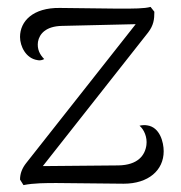

<svg xmlns="http://www.w3.org/2000/svg" viewBox="-20 -530 524 556"><path d="M406 -167C400 -168 393 -168 384 -166C397 -155 407 -133 404 -110C400 -80 379 -52 323 -51L104 -49L409 -436C425 -457 427 -474 427 -496L416 -510C398 -505 368 -505 323 -505L153 -507C76 -508 38 -469 38 -423C38 -396 55 -361 88 -356C95 -354 103 -356 108 -359C95 -372 87 -388 90 -409C94 -432 113 -454 159 -455L373 -460L56 -58C44 -43 38 -27 38 -10L48 6C78 0 114 0 144 0L338 2C410 2 454 -37 454 -92C454 -118 443 -162 406 -167Z"/></svg>

Font: Arima Koshi Light
Style: Regular
Weight: 300
Designer: Joana Correia and Natanael Gama
Foundry: NDISCOVER
Version: Version 1.019;PS 001.019;hotconv 1.0.88;makeotf.lib2.5.64775